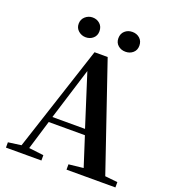

<svg xmlns="http://www.w3.org/2000/svg" viewBox="-165 -1069 1074 1193"><g transform="rotate(20 372.5 -472.0)"><path d="M435.5 -877.9Q435.5 -908.2 455.6 -926.3Q475.6 -944.3 504.9 -944.3Q534.2 -944.3 554.2 -926.3Q574.2 -908.2 574.2 -877.9Q574.2 -848.6 554.2 -831.1Q534.2 -813.5 504.9 -813.5Q475.6 -813.5 455.6 -831.1Q435.5 -848.6 435.5 -877.9ZM242.2 -813.5Q214.8 -813.5 193.8 -831.5Q172.9 -849.6 172.9 -877.9Q172.9 -907.2 193.8 -925.8Q214.8 -944.3 242.2 -944.3Q270.5 -944.3 290.5 -926.3Q310.5 -908.2 310.5 -877.9Q310.5 -848.6 290.5 -831.1Q270.5 -813.5 242.2 -813.5ZM217.8 -277.3H433.6L324.2 -620.1ZM652.3 -43.9 735.4 -35.2V0H412.1V-35.2L508.8 -45.9L446.3 -240.2H207L148.4 -46.9L246.1 -35.2V0H11.7V-35.2L97.7 -46.9L326.2 -745.1H413.1Z"/></g></svg>

Font: GenYoMin TW TTF Bold
Style: Regular
Weight: 700
Version: Version 1.300